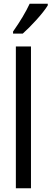

<svg xmlns="http://www.w3.org/2000/svg" viewBox="-20 -1009 276 1029"><path d="M236 -980V-989H139C118 -944 88 -894 50 -840V-829H102C143 -865 211 -938 236 -980ZM146 0V-760H65V0Z"/></svg>

Font: Noto Sans Lao Looped ExtraCondensed
Style: Regular
Weight: 400
Width: 2
Designer: Mark Frömberg, Ben Mitchell
Foundry: The Fontpad Ltd
Version: Version 1.003